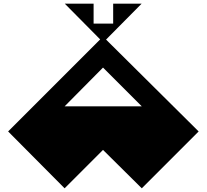

<svg xmlns="http://www.w3.org/2000/svg" viewBox="-20 -1020 1120 1040"><path d="M330 -444H748L538 -654ZM538 -822 1056 -308 748 0 538 -208 330 0 24 -308ZM331 -1000H487V-892H593V-1000H747L539 -790Z"/></svg>

Font: El Pececito
Style: Regular
Weight: 400
Designer: deFharo
Foundry: deFharo
Version: El Pececito Version 1.000